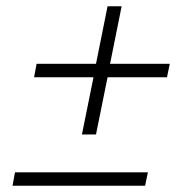

<svg xmlns="http://www.w3.org/2000/svg" viewBox="-20 -594 609 614"><path d="M242 -164 279 -347H89L97 -390H287L324 -574H369L332 -390H523L514 -347H324L287 -164ZM20 0 28 -43H453L444 0Z"/></svg>

Font: Montserrat Thin Light
Style: Italic
Weight: 300
Italic angle: -11.3°
Version: Version 9.000